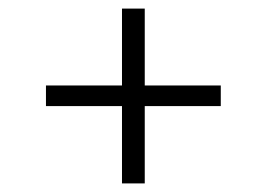

<svg xmlns="http://www.w3.org/2000/svg" viewBox="-20 -557 622 447"><path d="M264 -130V-310H87V-358H264V-537H317V-358H494V-310H317V-130Z"/></svg>

Font: Celebes Light
Style: Regular
Weight: 300
Designer: Anugrah Pasau
Foundry: Lafontype
Version: Version 1.000; ttfautohint (v1.8.4)